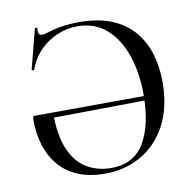

<svg xmlns="http://www.w3.org/2000/svg" viewBox="-75 -721 815 809"><g transform="rotate(-10 332.5 -316.5)"><path d="M312 12Q242 12 192.5 -10Q143 -32 112 -70.5Q81 -109 66.5 -158.5Q52 -208 52 -264Q52 -275 54.5 -277.5Q57 -280 63 -280H139Q139 -179 166 -119Q193 -59 239 -33Q285 -7 341 -7Q438 -7 483 -83Q528 -159 528 -289Q528 -382 502.5 -456.5Q477 -531 427 -575.5Q377 -620 302 -620Q260 -620 218 -603Q176 -586 143 -553Q110 -520 93 -473Q92 -469 86.5 -470Q81 -471 82 -474L125 -641Q127 -646 131.5 -644Q136 -642 136 -640Q132 -622 139.5 -615Q147 -608 163 -612Q200 -624 235.5 -630Q271 -636 312 -636Q397 -636 455 -611Q513 -586 548.5 -543Q584 -500 600 -444.5Q616 -389 616 -327Q616 -218 575 -142Q534 -66 465 -27Q396 12 312 12ZM552 -282 553 -263 128 -258V-280Z"/></g></svg>

Font: Cormorant Garamond Light Medium
Style: Regular
Weight: 500
Version: Version 4.001